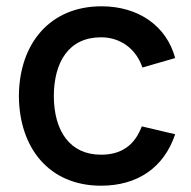

<svg xmlns="http://www.w3.org/2000/svg" viewBox="-20 -575 608 610"><path d="M301 15C417 15 501 -42.5 536.5 -148.5L430.5 -173.5C408.5 -115.5 368 -83.5 301 -83.5C202 -83.5 151.5 -158.5 151 -270C151.5 -378 198.5 -456.5 301 -456.5C361.5 -456.5 412 -421 432.5 -360.5L536.5 -390.5C509.5 -492 420.5 -555 302.5 -555C139 -555 41 -437 40 -270C41 -105.5 135.5 15 301 15Z"/></svg>

Font: Manrope SemiBold
Style: Regular
Weight: 600
Designer: Mikhail Sharanda
Foundry: Mikhail Sharanda
Version: Version 4.505